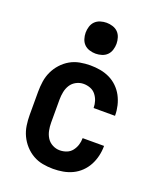

<svg xmlns="http://www.w3.org/2000/svg" viewBox="-140 -838 780 935"><g transform="rotate(20 250.0 -371.0)"><path d="M247 8Q220 8 193 3Q166 -2 142.5 -15.5Q119 -29 100.5 -49.5Q82 -70 70.5 -94.5Q59 -119 55 -146Q51 -173 51 -200V-320Q51 -347 55 -374Q59 -401 70.5 -425.5Q82 -450 100.5 -470.5Q119 -491 142.5 -504.5Q166 -518 193 -523Q220 -528 247 -528Q273 -528 298.5 -523.5Q324 -519 347 -508Q370 -497 388.5 -479Q407 -461 419 -438.5Q431 -416 437 -390.5Q443 -365 443 -340V-338H332V-339Q332 -357 326.5 -374Q321 -391 310 -405Q299 -419 282 -425.5Q265 -432 247 -432Q227 -432 209 -422.5Q191 -413 180.5 -396.5Q170 -380 166 -360Q162 -340 162 -320V-200Q162 -180 166 -160Q170 -140 180.5 -123.5Q191 -107 209 -97.5Q227 -88 247 -88Q265 -88 282 -94.5Q299 -101 310 -115Q321 -129 326.5 -146Q332 -163 332 -181V-182H443V-180Q443 -155 437 -129.5Q431 -104 419 -81.5Q407 -59 388.5 -41Q370 -23 347 -12Q324 -1 298.5 3.5Q273 8 247 8ZM250 -590Q234 -590 218 -595Q202 -600 191 -611Q180 -622 175 -638Q170 -654 170 -670Q170 -686 175 -702Q180 -718 191 -729Q202 -740 218 -745Q234 -750 250 -750Q266 -750 282 -745Q298 -740 309 -729Q320 -718 325 -702Q330 -686 330 -670Q330 -654 325 -638Q320 -622 309 -611Q298 -600 282 -595Q266 -590 250 -590Z"/></g></svg>

Font: Iosevka SS18
Style: Bold
Weight: 700
Monospace: yes
Designer: Belleve Invis
Foundry: Belleve Invis
Version: Version 25.1.1; ttfautohint (v1.8.4)